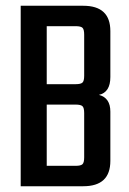

<svg xmlns="http://www.w3.org/2000/svg" viewBox="-20 -646 449 666"><path d="M51.8 -626H269Q362.8 -626 362.8 -538.1V-378.9Q362.8 -325.7 323.2 -316.9Q362.8 -306.6 362.8 -258.8V-87.9Q362.8 0 269 0H51.8ZM272 -100.1V-253.9Q272 -272 266.1 -277.6Q260.3 -283.2 242.2 -283.2H142.1V-70.8H242.2Q260.3 -70.8 266.1 -76.4Q272 -82 272 -100.1ZM272 -382.8V-525.9Q272 -543.9 266.1 -549.6Q260.3 -555.2 242.2 -555.2H142.1V-354H242.2Q260.3 -354 266.1 -359.6Q272 -365.2 272 -382.8Z"/></svg>

Font: Teko
Style: Regular
Weight: 400
Designer: Manushi Parikh, Jonny Pinhorn
Foundry: Indian Type Foundry
Version: Version 2.000;PS 1.0;hotconv 1.0.79;makeotf.lib2.5.61930